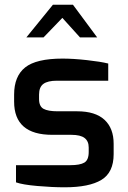

<svg xmlns="http://www.w3.org/2000/svg" viewBox="-20 -790 543 816"><path d="M48 -15V-88H279Q320 -88 338.5 -99Q357 -110 357 -144V-163Q357 -190 339.5 -203.5Q322 -217 283 -217H202Q40 -217 40 -358V-388Q40 -466 87 -503.5Q134 -541 246 -541Q291 -541 349.5 -534.5Q408 -528 440 -520V-447H222Q183 -447 164.5 -433.5Q146 -420 146 -388V-369Q146 -338 165 -327.5Q184 -317 225 -317H308Q385 -317 424 -281Q463 -245 463 -179V-135Q463 -57 411 -25.5Q359 6 255 6Q202 6 139 0.5Q76 -5 48 -15ZM205 -770H290L393 -631H320L245 -714L165 -631H92Z"/></svg>

Font: Exo SemiBold
Style: Regular
Weight: 600
Designer: Natanael Gama
Foundry: Natanael Gama
Version: Version 1.500